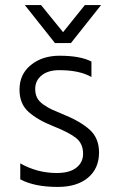

<svg xmlns="http://www.w3.org/2000/svg" viewBox="-20 -732 446 758"><path d="M341 -489C311.7 -504.3 269.7 -512 215 -512C169.7 -512 132 -499.8 102 -475.5C72 -451.2 57 -418.7 57 -378C57 -340.7 69 -311.3 93 -290C117 -268.7 149.3 -250 190 -234C232 -217.3 262.2 -201.7 280.5 -187C298.8 -172.3 308 -151.7 308 -125C308 -102.3 299.2 -84 281.5 -70C263.8 -56 238 -49 204 -49C152.7 -49 104.7 -61.7 60 -87V-24C97.3 -4 146.7 6 208 6C258.7 6 298.5 -6.2 327.5 -30.5C356.5 -54.8 371 -88 371 -130C371 -168 358.5 -198.2 333.5 -220.5C308.5 -242.8 272.7 -263.3 226 -282C206.7 -290 192.7 -296 184 -300C175.3 -304 164.8 -310.2 152.5 -318.5C140.2 -326.8 131.5 -336 126.5 -346C121.5 -356 119 -367.7 119 -381C119 -403 127.5 -420.8 144.5 -434.5C161.5 -448.2 184.7 -455 214 -455C267.3 -455 309.7 -446 341 -428ZM260 -562 379 -712H315L229 -605L142 -712H78L197 -562Z"/></svg>

Font: Hind Light
Style: Regular
Weight: 300
Designer: Manushi Parikh, Satya Rajpurohit
Foundry: Indian Type Foundry
Version: Version 1.201;PS 1.0;hotconv 1.0.78;makeotf.lib2.5.61930; tt